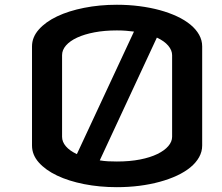

<svg xmlns="http://www.w3.org/2000/svg" viewBox="-20 -776 939 811"><path d="M473.6 -755.9Q522.9 -755.9 568.8 -750Q614.7 -744.1 654.8 -733.2Q694.8 -722.2 727.8 -706.8Q760.7 -691.4 784.4 -671.9Q808.1 -652.3 821 -629.2Q834 -606 834 -580.1V-161.1Q834 -135.3 821 -112.1Q808.1 -88.9 784.4 -69.3Q760.7 -49.8 727.8 -34.4Q694.8 -19 654.8 -8.1Q614.7 2.9 568.8 8.8Q522.9 14.6 473.6 14.6Q400.4 14.6 335.2 1.7Q270 -11.2 221.2 -34.4Q172.4 -57.6 143.8 -89.8Q115.2 -122.1 115.2 -161.1V-580.1Q115.2 -618.7 143.8 -651.1Q172.4 -683.6 221.2 -706.8Q270 -730 335.2 -742.9Q400.4 -755.9 473.6 -755.9ZM707 -543Q707 -563.5 690.7 -583Q674.3 -602.5 642.6 -617.2L401.4 -98.6Q418.5 -95.7 436.5 -94.7Q454.6 -93.8 473.6 -93.8Q528.3 -93.8 571.5 -102.3Q614.7 -110.8 644.8 -125.5Q674.8 -140.1 690.9 -158.9Q707 -177.7 707 -198.2ZM473.6 -647.5Q421.4 -647.5 378.9 -639.4Q336.4 -631.3 305.9 -617.2Q275.4 -603 258.8 -584Q242.2 -564.9 242.2 -543V-198.2Q242.2 -176.8 258.3 -158Q274.4 -139.2 304.7 -125L545.9 -642.6Q528.8 -645 511.2 -646.2Q493.7 -647.5 473.6 -647.5Z"/></svg>

Font: Revalia
Style: Regular
Weight: 400
Designer: Johan Kallas, Mihkel Virkus
Foundry: Johan Kallas, Mihkel Virkus
Version: Version 1.001